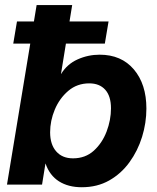

<svg xmlns="http://www.w3.org/2000/svg" viewBox="-20 -748 638 778"><path d="M311.5 10.7Q256.8 10.7 219 -13.2Q181.2 -37.1 164.6 -85H164.1L150.4 0H8.3L128.4 -727.5H272.5L227.1 -448.2H227.5Q252 -488.3 294.4 -507.3Q336.9 -526.4 383.8 -526.4Q471.7 -526.4 522.5 -466.6Q573.2 -406.7 573.2 -308.1Q573.2 -250 555.7 -193.4Q538.1 -136.7 504.6 -90.6Q471.2 -44.4 422.6 -16.8Q374 10.7 311.5 10.7ZM275.9 -106.4Q325.7 -106.4 359.9 -137.2Q394 -168 411.9 -214.8Q429.7 -261.7 429.7 -309.1Q429.7 -358.4 406.5 -384.3Q383.3 -410.2 341.8 -410.2Q292.5 -410.2 256.8 -379.9Q221.2 -349.6 202.1 -304.2Q183.1 -258.8 183.1 -211.9Q183.1 -162.6 207.8 -134.5Q232.4 -106.4 275.9 -106.4ZM33.7 -571.3 48.8 -661.1H419.9L404.8 -571.3Z"/></svg>

Font: Inter Display
Style: Bold Italic
Weight: 700
Italic angle: -9.39999°
Designer: Rasmus Andersson
Foundry: rsms
Version: Version 4.000;git-a52131595